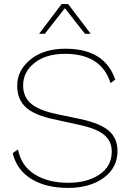

<svg xmlns="http://www.w3.org/2000/svg" viewBox="-20 -908 643 938"><path d="M423 -743H395L297 -868L199 -743H171L281 -888H313ZM300 -670Q492 -670 543 -519L520 -502Q475 -645 298 -645Q205 -645 149 -601Q93 -557 93 -491Q93 -436 130 -403Q167 -370 255 -351L375 -326Q471 -305 512.5 -268.5Q554 -232 554 -170Q554 -89 487 -39.5Q420 10 312 10Q205 10 133.5 -33.5Q62 -77 42 -160L68 -178Q83 -98 149 -56.5Q215 -15 313 -15Q406 -15 466 -55.5Q526 -96 526 -168Q526 -218 489 -249Q452 -280 367 -298L245 -325Q148 -345 106 -384Q64 -423 64 -489Q64 -564 128.5 -617Q193 -670 300 -670Z"/></svg>

Font: Elaine Sans ExtraLight
Style: Regular
Weight: 275
Designer: Wei Huang
Foundry: Wei Huang
Version: Version 2.001;December 24, 2019;FontCreator 12.0.0.2547 64-b